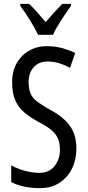

<svg xmlns="http://www.w3.org/2000/svg" viewBox="-20 -963 453 993"><path d="M375 -196Q375 -136 351.5 -89.5Q328 -43 286 -16.5Q244 10 187 10Q100 10 38 -21V-108Q72 -89 111 -79Q150 -69 184 -69Q234 -69 262 -104Q290 -139 290 -188Q290 -223 279.5 -247Q269 -271 245 -291Q221 -311 180 -332Q138 -355 107 -380.5Q76 -406 59.5 -443Q43 -480 43 -536Q42 -592 65.5 -634.5Q89 -677 130.5 -701Q172 -725 225 -724Q267 -724 304 -713.5Q341 -703 369 -689L342 -612Q282 -645 227 -645Q181 -645 154.5 -615.5Q128 -586 128 -540Q128 -503 138 -479.5Q148 -456 172.5 -437.5Q197 -419 238 -396Q308 -359 341.5 -312Q375 -265 375 -196ZM177 -783Q161 -816 136 -857Q111 -898 85 -933V-943H130Q149 -926 171.5 -900.5Q194 -875 216 -849Q242 -879 259.5 -898Q277 -917 302 -943H347V-933Q325 -902 297.5 -860Q270 -818 254 -783Z"/></svg>

Font: Noto Sans Sinhala UI ExtraCondensed
Style: Regular
Weight: 400
Width: 2
Designer: Jelle Bosma - Monotype Design Team
Foundry: Monotype Imaging Inc.
Version: Version 2.006; ttfautohint (v1.8.4.7-5d5b)